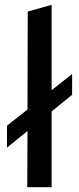

<svg xmlns="http://www.w3.org/2000/svg" viewBox="-20 -776 328 796"><path d="M279 -469 194 -402V-756L95 -728L94 -322L9 -255V-164L94 -233L93 0H194V-314L279 -383Z"/></svg>

Font: Bisquit Text
Style: Regular
Weight: 400
Version: Version 1.004;Glyphs 3.2.3 (3260)